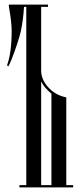

<svg xmlns="http://www.w3.org/2000/svg" viewBox="-20 -820 345 840"><path d="M300 0H65V-10H95V-790H85Q82 -734 71 -683Q60 -636 31 -561Q29 -555 23.5 -544Q18 -533 18 -532Q17 -528 12 -533Q11 -534 11 -535Q31 -589 31 -685Q31 -724 19 -790Q18 -796 19 -800H190V-790H160V-507Q163 -465 196 -433Q225 -403 270 -394V-10H300ZM160 -464V-10H205V-410Q172 -438 160 -464Z"/></svg>

Font: Cathisma Unicode
Style: Normal
Weight: 400
Version: Version 1.0